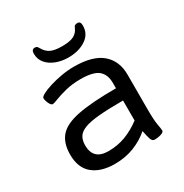

<svg xmlns="http://www.w3.org/2000/svg" viewBox="-167 -843 938 980"><g transform="rotate(-30 302.5 -353.5)"><path d="M231 6Q150 6 103 -32.5Q56 -71 56 -149Q56 -217 89.5 -255.5Q123 -294 204 -310Q285 -326 428 -326V-358Q428 -407 398.5 -432Q369 -457 294 -457Q245 -457 205.5 -447Q166 -437 141 -427Q116 -417 109 -417Q99 -417 90.5 -435.5Q82 -454 82 -467Q82 -475 101.5 -485.5Q121 -496 153.5 -506Q186 -516 223.5 -522.5Q261 -529 297 -529Q407 -529 460.5 -483.5Q514 -438 514 -357V-151Q514 -89 519.5 -59Q525 -29 525 -22Q525 -14 514.5 -9Q504 -4 491 -2Q478 0 469 0Q455 0 449 -16.5Q443 -33 436 -69Q397 -35 345.5 -14.5Q294 6 231 6ZM235 -67Q290 -67 337 -85Q384 -103 428 -136V-254Q340 -254 284.5 -249Q229 -244 199 -232Q169 -220 157.5 -200.5Q146 -181 146 -152Q146 -67 235 -67ZM298 -583Q259 -583 226 -595.5Q193 -608 173 -631.5Q153 -655 153 -688Q153 -713 172 -713Q179 -713 183.5 -710.5Q188 -708 194 -697Q207 -673 229.5 -661Q252 -649 298 -649Q345 -649 367.5 -661Q390 -673 400 -697Q404 -708 410 -710.5Q416 -713 424 -713Q442 -713 442 -688Q442 -638 400 -610.5Q358 -583 298 -583Z"/></g></svg>

Font: Asap Semi Expanded
Style: Regular
Weight: 400
Width: 6
Designer: Pablo Cosgaya
Foundry: Omnibus-Type
Version: Version 3.001; ttfautohint (v1.8.4.7-5d5b)